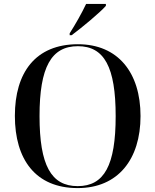

<svg xmlns="http://www.w3.org/2000/svg" viewBox="-20 -951 794 981"><path d="M336 -781V-771H346C401 -812 490 -886 521 -921V-931H420C399 -886 364 -824 336 -781ZM377 10C583 10 698 -137 698 -358C698 -580 583 -725 378 -725C161 -725 56 -580 56 -359C56 -137 161 10 377 10ZM377 0C241 0 182 -107 182 -358C182 -608 242 -715 378 -715C513 -715 571 -608 571 -358C571 -107 513 0 377 0Z"/></svg>

Font: Noto Serif Display Medium
Style: Regular
Weight: 500
Designer: Monotype Design Team
Foundry: Monotype Imaging Inc.
Version: Version 2.009